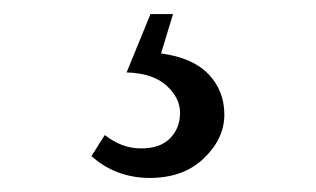

<svg xmlns="http://www.w3.org/2000/svg" viewBox="-20 -20 450 273"><path d="M160 83 194 0H226L209 56Q254 62 276.5 85.5Q299 109 299 143Q299 177 270 205Q241 233 193 233Q145 233 110 202L129 172Q153 191 180.5 191Q208 191 222 176.5Q236 162 236 140.5Q236 119 216.5 101.5Q197 84 160 83Z"/></svg>

Font: Mate
Style: Regular
Weight: 400
Designer: Eduardo Rodriguez Tunni
Foundry: Eduardo Rodriguez Tunni
Version: Version 1.002